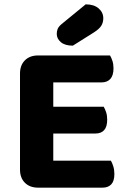

<svg xmlns="http://www.w3.org/2000/svg" viewBox="-20 -861 587 883"><path d="M155 2Q117 2 94.5 -20.5Q72 -43 72 -81V-523Q72 -561 94.5 -583.5Q117 -606 155 -606H486Q492 -596 497 -581Q502 -566 502 -547Q502 -514 487.5 -498Q473 -482 447 -482H225V-370H457Q463 -360 468 -345Q473 -330 473 -311Q473 -278 459 -262.5Q445 -247 419 -247H225V-122H490Q496 -112 501 -96Q506 -80 506 -61Q506 -28 491.5 -13Q477 2 452 2ZM374 -841Q412 -841 433.5 -822.5Q455 -804 455 -777Q455 -758 446 -743Q437 -728 412 -712L315 -651Q279 -651 260 -667Q241 -683 241 -705Q241 -717 245 -727.5Q249 -738 263 -750Z"/></svg>

Font: Baloo 2
Style: Bold
Weight: 700
Designer: Sarang Kulkarni and Ek Type
Foundry: Ek Type
Version: Version 1.640;hotconv 1.0.111;makeotfexe 2.5.65597; ttfautoh